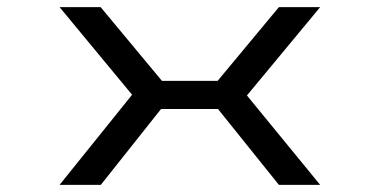

<svg xmlns="http://www.w3.org/2000/svg" viewBox="-20 -520 1090 540"><path d="M880.5 -500 674.5 -251.5 880.5 0H764.5L593 -213.5H433L263.5 0H147.5L351.5 -253.5L147.5 -500H263L435.5 -292.5H592L764.5 -500Z"/></svg>

Font: League Mono Extended
Style: Regular
Weight: 400
Width: 9
Designer: Tyler Finck
Foundry: The League of Moveable Type / Tyler Finck
Version: Version 2.210